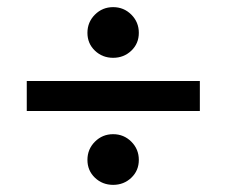

<svg xmlns="http://www.w3.org/2000/svg" viewBox="-20 -605 634 538"><path d="M55 -294V-378H540V-294ZM225 -513Q225 -543 246 -564Q267 -585 297 -585Q327 -585 348 -564Q369 -543 369 -513Q369 -483 348 -463Q327 -443 297 -443Q267 -443 246 -463Q225 -483 225 -513ZM225 -157Q225 -187 246 -208Q267 -229 297 -229Q327 -229 348 -208Q369 -187 369 -157Q369 -127 348 -107Q327 -87 297 -87Q267 -87 246 -107Q225 -127 225 -157Z"/></svg>

Font: Aleo SemiBold
Style: Regular
Weight: 600
Designer: Alessio Laiso
Foundry: Alessio Laiso
Version: Version 2.001;gftools[0.9.29]